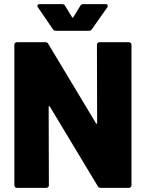

<svg xmlns="http://www.w3.org/2000/svg" viewBox="-20 -903 701 923"><path d="M446 -688Q446 -693 449.5 -696.5Q453 -700 458 -700H600Q605 -700 608.5 -696.5Q612 -693 612 -688V-12Q612 -7 608.5 -3.5Q605 0 600 0H464Q454 0 450 -8L220 -390Q218 -393 217 -393Q216 -393 215 -392.5Q214 -392 214 -388L215 -12Q215 -7 211.5 -3.5Q208 0 203 0H61Q56 0 52.5 -3.5Q49 -7 49 -12V-688Q49 -693 52.5 -696.5Q56 -700 61 -700H198Q208 -700 212 -692L441 -311Q443 -308 444 -308Q445 -308 446 -308.5Q447 -309 447 -313ZM162 -868Q160 -872 160 -875Q160 -883 170 -883H279Q289 -883 293 -875L326 -821Q328 -818 330 -818Q332 -818 333 -821L366 -875Q370 -883 380 -883H488Q495 -883 496.5 -880Q498 -877 498 -875Q498 -872 496 -868L422 -763Q417 -755 408 -755H248Q239 -755 234 -763Z"/></svg>

Font: LinhAnh ExtBd
Style: Regular
Weight: 800
Designer: Jeremy Tribby
Foundry: Tribby Type
Version: Version 1.408